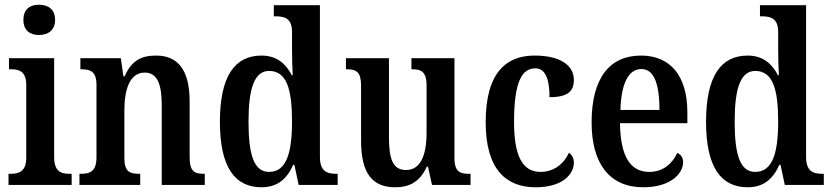

<svg xmlns="http://www.w3.org/2000/svg" viewBox="-20 -782 3518 812"><path d="M145 -634C182 -634 213 -653 213 -698C213 -744 182 -762 145 -762C107 -762 79 -744 79 -698C79 -653 107 -634 145 -634ZM16 0H283V-47H273C237 -47 209 -58 209 -118V-536H18V-489H29C63 -489 91 -478 91 -422V-116C91 -58 62 -47 26 -47H16Z M316 0H573V-47H568C530 -47 506 -55 506 -113V-315C506 -398 526 -475 592 -475C646 -475 664 -424 664 -338V0H846V-47H842C803 -47 782 -56 782 -118V-353C782 -488 731 -547 640 -547C576 -547 536 -525 507 -459H502L491 -536H320V-489H324C362 -489 388 -480 388 -423V-117C388 -56 360 -47 321 -47H316Z M1086 10C1154 10 1194 -26 1220 -85H1225L1243 0H1408V-47H1401C1361 -47 1333 -59 1333 -119V-760H1138V-713H1145C1183 -713 1215 -705 1215 -647V-575C1215 -539 1216 -497 1218 -464H1214C1189 -512 1151 -547 1086 -547C973 -547 910 -460 910 -267C910 -75 973 10 1086 10ZM1118 -55C1055 -55 1031 -125 1031 -267C1031 -406 1055 -482 1118 -482C1192 -482 1215 -406 1215 -268C1215 -132 1190 -55 1118 -55Z M1651 10C1709 10 1754 -10 1785 -77H1790L1807 0H1970V-47H1964C1929 -47 1902 -53 1902 -112V-536H1720V-489H1723C1758 -489 1784 -482 1784 -421V-221C1784 -126 1759 -63 1697 -63C1641 -63 1625 -110 1625 -202V-536H1443V-489H1446C1487 -489 1507 -478 1507 -420V-187C1507 -50 1554 10 1651 10Z M2245 10C2363 10 2407 -48 2407 -94C2407 -113 2399 -127 2386 -136C2366 -91 2324 -55 2266 -55C2187 -55 2154 -127 2154 -266C2154 -442 2190 -493 2244 -493C2291 -493 2304 -437 2304 -371C2385 -371 2407 -399 2407 -444C2407 -506 2349 -547 2241 -547C2125 -547 2034 -480 2034 -265C2034 -66 2120 10 2245 10Z M2700 10C2818 10 2869 -49 2869 -96C2869 -117 2858 -130 2844 -135C2824 -91 2785 -55 2726 -55C2647 -55 2604 -118 2602 -261H2887V-306C2887 -464 2813 -547 2691 -547C2558 -547 2482 -452 2482 -264C2482 -90 2558 10 2700 10ZM2769 -317H2604C2607 -429 2638 -490 2693 -490C2748 -490 2769 -422 2769 -317Z M3142 10C3210 10 3250 -26 3276 -85H3281L3299 0H3464V-47H3457C3417 -47 3389 -59 3389 -119V-760H3194V-713H3201C3239 -713 3271 -705 3271 -647V-575C3271 -539 3272 -497 3274 -464H3270C3245 -512 3207 -547 3142 -547C3029 -547 2966 -460 2966 -267C2966 -75 3029 10 3142 10ZM3174 -55C3111 -55 3087 -125 3087 -267C3087 -406 3111 -482 3174 -482C3248 -482 3271 -406 3271 -268C3271 -132 3246 -55 3174 -55Z"/></svg>

Font: Noto Serif Tamil Condensed SemiBold
Style: Regular
Weight: 600
Width: 3
Designer: Indian Type Foundry, Tom Grace, and the Monotype Design Team
Foundry: Monotype Imaging Inc.
Version: Version 2.004